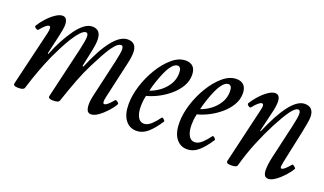

<svg xmlns="http://www.w3.org/2000/svg" viewBox="-52 -698 1675 992"><g transform="rotate(20 786.0 -201.5)"><path d="M72 13Q43 13 46 -2L119 -309Q126 -343 113 -343Q99 -343 68 -305Q64 -300 53.5 -307Q43 -314 47 -320Q59 -340 79 -362.5Q99 -385 121.5 -400.5Q144 -416 161 -416Q189 -416 189 -374Q189 -364 186.5 -350Q184 -336 179 -312L155 -207L159 -205Q176 -249 196 -286Q216 -323 239 -355Q284 -416 325 -416Q373 -416 373 -359Q373 -334 366 -302L346 -207L351 -205Q439 -416 520 -416Q569 -416 569 -361Q569 -349 567 -334Q565 -319 561 -302L514 -94Q511 -81 511.5 -70.5Q512 -60 519 -60Q533 -60 564 -98Q568 -103 578 -95.5Q588 -88 585 -83Q574 -63 553.5 -40.5Q533 -18 511 -2.5Q489 13 472 13Q456 13 450 0.5Q444 -12 444 -33Q444 -44 446 -58Q448 -72 454 -97L497 -284Q509 -337 509 -355Q509 -377 497 -377Q481 -377 461 -352Q441 -327 421.5 -291Q402 -255 385 -221Q363 -178 342.5 -124.5Q322 -71 298 0Q295 13 264 13Q235 13 238 -2L304 -284Q316 -337 316 -355Q316 -377 304 -377Q291 -377 273.5 -358Q256 -339 238.5 -310.5Q221 -282 205 -250.5Q189 -219 177 -193Q161 -157 142 -107Q123 -57 106 -1Q105 5 97.5 9Q90 13 72 13Z M721 13Q683 13 660 -17.5Q637 -48 637 -104Q637 -152 654 -206Q671 -260 700 -307.5Q729 -355 765 -385.5Q801 -416 839 -416Q865 -416 879.5 -401Q894 -386 894 -356Q894 -322 876 -292Q858 -262 829.5 -238Q801 -214 768.5 -197.5Q736 -181 707 -174Q703 -156 701.5 -142Q700 -128 700 -115Q700 -79 711.5 -57Q723 -35 745 -35Q765 -35 785 -53.5Q805 -72 821 -95Q825 -100 833.5 -92.5Q842 -85 840 -81Q810 -35 782 -11Q754 13 721 13ZM714 -205Q741 -214 767 -233Q793 -252 810.5 -280Q828 -308 828 -343Q828 -377 808 -377Q793 -377 778.5 -360Q764 -343 752 -316.5Q740 -290 730 -260.5Q720 -231 714 -205Z M1000 13Q962 13 939 -17.5Q916 -48 916 -104Q916 -152 933 -206Q950 -260 979 -307.5Q1008 -355 1044 -385.5Q1080 -416 1118 -416Q1144 -416 1158.5 -401Q1173 -386 1173 -356Q1173 -322 1155 -292Q1137 -262 1108.5 -238Q1080 -214 1047.5 -197.5Q1015 -181 986 -174Q982 -156 980.5 -142Q979 -128 979 -115Q979 -79 990.5 -57Q1002 -35 1024 -35Q1044 -35 1064 -53.5Q1084 -72 1100 -95Q1104 -100 1112.5 -92.5Q1121 -85 1119 -81Q1089 -35 1061 -11Q1033 13 1000 13ZM993 -205Q1020 -214 1046 -233Q1072 -252 1089.5 -280Q1107 -308 1107 -343Q1107 -377 1087 -377Q1072 -377 1057.5 -360Q1043 -343 1031 -316.5Q1019 -290 1009 -260.5Q999 -231 993 -205Z M1243 13Q1214 13 1217 -2L1289 -309Q1298 -343 1283 -343Q1269 -343 1238 -305Q1233 -298 1223 -305.5Q1213 -313 1217 -320Q1229 -340 1249 -362.5Q1269 -385 1291 -400.5Q1313 -416 1330 -416Q1358 -416 1358 -376Q1358 -364 1355.5 -348Q1353 -332 1348 -312L1323 -206L1326 -204Q1416 -416 1493 -416Q1543 -416 1543 -361Q1543 -349 1538.5 -323.5Q1534 -298 1529 -274L1496 -119Q1489 -88 1487.5 -74Q1486 -60 1493 -60Q1507 -60 1538 -98Q1541 -102 1551 -94Q1561 -86 1559 -83Q1548 -63 1527.5 -40.5Q1507 -18 1485 -2.5Q1463 13 1446 13Q1419 13 1419 -28Q1419 -41 1421 -58Q1423 -75 1428 -97L1471 -284Q1483 -337 1483 -355Q1483 -377 1471 -377Q1454 -377 1431 -345Q1408 -313 1377 -254Q1347 -196 1321 -132.5Q1295 -69 1276 0Q1273 13 1243 13Z"/></g></svg>

Font: Junicode Two Beta Condensed
Style: Italic
Weight: 400
Width: 3
Italic angle: -9°
Version: Version 1.053; ttfautohint (v1.8.4)